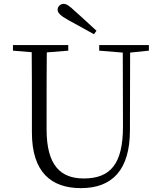

<svg xmlns="http://www.w3.org/2000/svg" viewBox="-20 -958 832 993"><path d="M479 -799C441 -833 405 -868 369 -899C339 -928 324 -938 309 -938C292 -938 278 -924 278 -908C278 -892 292 -877 332 -855C376 -831 421 -806 466 -781ZM493 -696 615 -686 616 -304C616 -111 552 -35 413 -35C294 -35 221 -102 221 -288V-389C221 -491 221 -589 222 -687L333 -696V-725H47V-696L144 -688C145 -589 145 -489 145 -389V-273C145 -66 246 15 399 15C562 15 651 -81 652 -281L653 -686L750 -696V-725H493Z"/></svg>

Font: Noto Serif HK Light
Style: Regular
Weight: 300
Designer: Ryoko NISHIZUKA 西塚涼子 (kana & ideographs); Frank Grießhammer (Latin, Greek & Cyrillic); Wenlong ZHANG 张文龙 (bopomofo); San
Foundry: Adobe
Version: Version 2.001;hotconv 1.1.0;makeotfexe 2.6.0